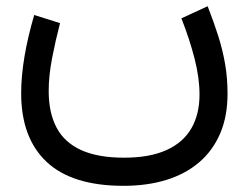

<svg xmlns="http://www.w3.org/2000/svg" viewBox="-20 -344 798 616"><path d="M562 -285.2Q588.4 -218 604.2 -156.2Q620.1 -94.5 620.1 -40.5Q620.1 22.7 593.8 68.1Q567.4 113.5 513.7 137.7Q460 161.9 377.9 161.9Q294.2 161.9 240.6 137.6Q187 113.3 161.6 65.6Q136.2 17.8 136.2 -52.2Q136.2 -100.8 147.1 -157.3Q158 -213.9 172.6 -269.8L89.8 -295.9Q69.6 -227.3 58.7 -163.6Q47.9 -99.9 47.9 -44.9Q47.9 98.6 129.6 175.4Q211.4 252.2 376.5 252.2Q452.1 252.2 513.4 233.3Q574.7 214.4 618.7 177Q662.6 139.6 686.3 84.5Q710 29.3 710 -43Q710 -93.3 702.3 -138.2Q694.6 -183.1 680.3 -228.3Q666 -273.4 646.2 -324Z"/></svg>

Font: Estedad-FD-VF Thin
Style: Regular
Weight: 100
Designer: Amin Abedi
Version: Version 5.0